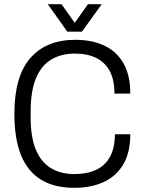

<svg xmlns="http://www.w3.org/2000/svg" viewBox="-20 -889 689 921"><path d="M336 12Q241 12 177 -27Q113 -66 81 -144.5Q49 -223 49 -343Q49 -523 125.5 -610.5Q202 -698 341 -698Q422 -698 481 -670Q540 -642 572.5 -585Q605 -528 605 -440H529Q529 -505 507 -547Q485 -589 442.5 -610.5Q400 -632 339 -632Q274 -632 226 -603.5Q178 -575 152.5 -513.5Q127 -452 127 -353V-326Q127 -230 152.5 -170Q178 -110 225 -82Q272 -54 337 -54Q398 -54 441.5 -74.5Q485 -95 508 -137.5Q531 -180 531 -245H605Q605 -157 571 -100Q537 -43 476.5 -15.5Q416 12 336 12ZM209 -869H275L356 -755H321L402 -869H468L373 -737H303Z"/></svg>

Font: Archivo SemiCondensed Light
Style: Regular
Weight: 300
Width: 4
Designer: Hector Gatti
Foundry: Omnibus-Type
Version: Version 2.001